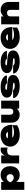

<svg xmlns="http://www.w3.org/2000/svg" viewBox="2655 -3288 798 6148"><g transform="rotate(-90 3054.0 -214.0)"><path d="M48 -575H302V-487Q335 -529 380 -556Q444 -593 525 -593Q610 -593 673 -555Q736 -517 771.5 -448Q807 -379 807 -287Q807 -196 771.5 -127Q736 -58 673 -20Q610 18 525 18Q443 18 380 -20Q335 -47 302 -89V165H48ZM551 -287Q551 -320 537.5 -346Q524 -372 499.5 -387Q475 -402 443 -402Q410 -402 379 -387Q348 -372 325 -346Q302 -320 292 -287Q302 -254 325 -228.5Q348 -203 379 -188Q410 -173 443 -173Q475 -173 499.5 -188Q524 -203 537.5 -228.5Q551 -254 551 -287Z M895 -575H1149V-452Q1159 -476 1171 -497Q1197 -541 1237 -567Q1277 -593 1337 -593Q1352 -593 1368 -591.5Q1384 -590 1403 -587V-372Q1369 -378 1342 -380.5Q1315 -383 1294 -383Q1256 -383 1223 -369.5Q1190 -356 1169.5 -321Q1149 -286 1149 -221V0H895Z M1808 18Q1701 18 1616.5 -20.5Q1532 -59 1483 -128.5Q1434 -198 1434 -290Q1434 -381 1481.5 -449Q1529 -517 1611 -555Q1693 -593 1795 -593Q1902 -593 1977 -547.5Q2052 -502 2092 -418.5Q2132 -335 2132 -221H1719Q1740 -195 1777 -181Q1821 -164 1888 -164Q1950 -164 2009 -178Q2068 -192 2118 -218V-64Q2054 -24 1978.5 -3Q1903 18 1808 18ZM1904 -360Q1901 -366 1898 -372Q1883 -396 1860 -408.5Q1837 -421 1805 -421Q1768 -421 1742.5 -406.5Q1717 -392 1704 -367Q1702 -364 1700 -360Z M2458 17Q2377 17 2319 -16.5Q2261 -50 2230.5 -110.5Q2200 -171 2200 -251V-575H2454V-287Q2454 -240 2478.5 -214Q2503 -188 2548 -188Q2583 -188 2605.5 -200.5Q2628 -213 2639.5 -238.5Q2651 -264 2651 -301V-575H2905V0H2651V-76Q2619 -37 2579 -14Q2523 17 2458 17Z M3726 -196Q3726 -124 3681 -76.5Q3636 -29 3555.5 -5.5Q3475 18 3367 18Q3256 18 3171.5 -8.5Q3087 -35 3038.5 -82.5Q2990 -130 2987 -193H3245Q3252 -176 3269 -164.5Q3286 -153 3313.5 -147.5Q3341 -142 3381 -142Q3429 -142 3454 -149Q3479 -156 3479 -169Q3479 -184 3458 -190.5Q3437 -197 3390 -200L3296 -206Q3187 -213 3122.5 -235.5Q3058 -258 3030 -297Q3002 -336 3002 -390Q3002 -459 3045.5 -504Q3089 -549 3167 -571Q3245 -593 3349 -593Q3451 -593 3530 -567.5Q3609 -542 3657 -497Q3705 -452 3713 -391H3455Q3450 -407 3435 -418.5Q3420 -430 3396 -436.5Q3372 -443 3338 -443Q3292 -443 3271 -435.5Q3250 -428 3250 -415Q3250 -400 3263 -394Q3276 -388 3314 -386L3440 -378Q3548 -372 3610.5 -349.5Q3673 -327 3699.5 -289Q3726 -251 3726 -196Z M4512 -196Q4512 -124 4467 -76.5Q4422 -29 4341.5 -5.5Q4261 18 4153 18Q4042 18 3957.5 -8.5Q3873 -35 3824.5 -82.5Q3776 -130 3773 -193H4031Q4038 -176 4055 -164.5Q4072 -153 4099.5 -147.5Q4127 -142 4167 -142Q4215 -142 4240 -149Q4265 -156 4265 -169Q4265 -184 4244 -190.5Q4223 -197 4176 -200L4082 -206Q3973 -213 3908.5 -235.5Q3844 -258 3816 -297Q3788 -336 3788 -390Q3788 -459 3831.5 -504Q3875 -549 3953 -571Q4031 -593 4135 -593Q4237 -593 4316 -567.5Q4395 -542 4443 -497Q4491 -452 4499 -391H4241Q4236 -407 4221 -418.5Q4206 -430 4182 -436.5Q4158 -443 4124 -443Q4078 -443 4057 -435.5Q4036 -428 4036 -415Q4036 -400 4049 -394Q4062 -388 4100 -386L4226 -378Q4334 -372 4396.5 -349.5Q4459 -327 4485.5 -289Q4512 -251 4512 -196Z M4937 18Q4830 18 4745.5 -20.5Q4661 -59 4612 -128.5Q4563 -198 4563 -290Q4563 -381 4610.5 -449Q4658 -517 4740 -555Q4822 -593 4924 -593Q5031 -593 5106 -547.5Q5181 -502 5221 -418.5Q5261 -335 5261 -221H4848Q4869 -195 4906 -181Q4950 -164 5017 -164Q5079 -164 5138 -178Q5197 -192 5247 -218V-64Q5183 -24 5107.5 -3Q5032 18 4937 18ZM5033 -360Q5030 -366 5027 -372Q5012 -396 4989 -408.5Q4966 -421 4934 -421Q4897 -421 4871.5 -406.5Q4846 -392 4833 -367Q4831 -364 4829 -360Z M5349 -575H5603V-498Q5636 -539 5679 -562Q5736 -593 5802 -593Q5886 -593 5945 -559.5Q6004 -526 6035.5 -465.5Q6067 -405 6067 -324V0H5813V-288Q5813 -336 5786.5 -362Q5760 -388 5712 -388Q5678 -388 5653.5 -374.5Q5629 -361 5616 -335.5Q5603 -310 5603 -274V0H5349Z"/></g></svg>

Font: Bounded
Style: Regular
Weight: 900
Designer: Vlad Churkin
Version: Version 1.0